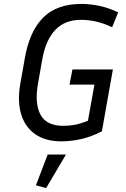

<svg xmlns="http://www.w3.org/2000/svg" viewBox="-20 -710 644 978"><path d="M499 -41Q444 -13 392.5 -1.5Q341 10 293 10Q212 10 160 -26Q108 -62 88 -127.5Q68 -193 83 -281L106 -411Q129 -548 198.5 -619Q268 -690 394 -690Q439 -690 486.5 -680Q534 -670 582 -647L551 -571Q505 -593 466 -601Q427 -609 392 -609Q310 -609 261.5 -557.5Q213 -506 196 -411L173 -281Q156 -180 187 -124.5Q218 -69 303 -69Q332 -69 361.5 -74.5Q391 -80 428 -95L461 -279H334L349 -356H555ZM215 248 163 234 223 77H316Z"/></svg>

Font: Inria Sans
Style: Italic
Weight: 400
Italic angle: -10°
Designer: Black Foundry Team
Foundry: Black Foundry
Version: Version 1.2; ttfautohint (v1.8.3)